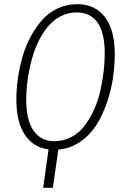

<svg xmlns="http://www.w3.org/2000/svg" viewBox="-20 -714 612 929"><path d="M535.2 -453.1Q535.2 -395 526.4 -335.4Q517.6 -275.9 496.6 -215.3Q475.6 -154.8 445.1 -107.2Q414.6 -59.6 367.2 -27.3Q319.8 4.9 262.2 9.8L235.8 194.8H189L214.8 8.8Q140.6 -0.5 99.9 -62.5Q59.1 -124.5 59.1 -231.9Q59.1 -280.3 66.2 -331.3Q73.2 -382.3 87.6 -434.8Q102.1 -487.3 126.5 -533.2Q150.9 -579.1 182.4 -615.5Q213.9 -651.9 258.1 -672.9Q302.2 -693.8 354 -693.8Q439.5 -693.8 487.3 -631.8Q535.2 -569.8 535.2 -453.1ZM242.2 -30.8Q287.6 -30.8 325.9 -51.3Q364.3 -71.8 390.1 -106.7Q416 -141.6 435.5 -184.6Q455.1 -227.5 465.8 -276.6Q476.6 -325.7 481.7 -370.1Q486.8 -414.6 486.8 -456.1Q486.8 -554.7 452.4 -604.2Q418 -653.8 352.1 -653.8Q314 -653.8 280.8 -638.7Q247.6 -623.5 223.1 -597.9Q198.7 -572.3 178.7 -537.4Q158.7 -502.4 145.5 -464.1Q132.3 -425.8 123.5 -384.3Q114.7 -342.8 110.8 -304.7Q106.9 -266.6 106.9 -231Q106.9 -132.3 142.6 -81.5Q178.2 -30.8 242.2 -30.8Z"/></svg>

Font: Fira Sans Compressed ExtraLight
Style: Italic
Weight: 250
Width: 3
Italic angle: -8°
Designer: Carrois Corporate & Edenspiekermann AG
Foundry: Carrois Corporate GbR & Edenspiekermann AG
Version: Version 4.203;PS 004.203;hotconv 1.0.88;makeotf.lib2.5.64775